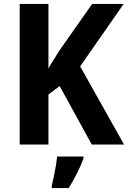

<svg xmlns="http://www.w3.org/2000/svg" viewBox="-20 -734 650 975"><path d="M610 0H446L283 -297L226 -254V0H80V-714H226V-386Q237 -406 251 -428Q265 -450 280 -475L448 -714H608L387 -397ZM404 71Q391 106 371.5 145Q352 184 329 221H243V208Q248 189 253.5 162.5Q259 136 263.5 109Q268 82 270 61H404Z"/></svg>

Font: Noto Sans SemiCondensed
Style: Bold
Weight: 700
Width: 4
Designer: Monotype Design Team
Foundry: Monotype Imaging Inc.
Version: Version 2.013; ttfautohint (v1.8.4.7-5d5b)